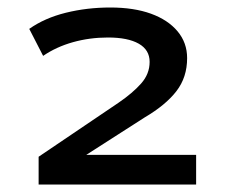

<svg xmlns="http://www.w3.org/2000/svg" viewBox="-20 -730 610 512"><path d="M83 -238V-312L296 -456Q334 -482 356.5 -507.5Q379 -533 379 -565Q379 -597 350 -613.5Q321 -630 268 -630Q219 -630 174.5 -617.5Q130 -605 95 -581L58 -653Q99 -682 155.5 -696Q212 -710 274 -710Q337 -710 382.5 -693.5Q428 -677 453.5 -646.5Q479 -616 479 -575Q479 -524 450.5 -487Q422 -450 366 -417L210 -317H209H503V-238Z"/></svg>

Font: Nunito Sans 7pt Expanded SemiBold
Style: Regular
Weight: 600
Width: 7
Designer: Vernon Adams
Foundry: Vernon Adams
Version: Version 3.101;gftools[0.9.27]